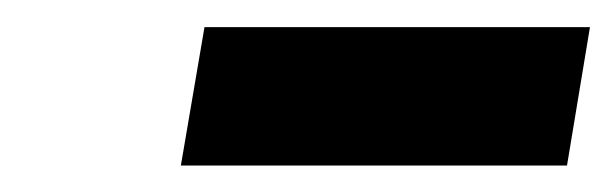

<svg xmlns="http://www.w3.org/2000/svg" viewBox="-20 -739 459 143"><path d="M419.4 -718.8 402.3 -615.7H114.7L132.3 -718.8Z"/></svg>

Font: Inter 24pt ExtraBold
Style: Italic
Weight: 800
Italic angle: -9.3988°
Designer: Rasmus Andersson
Foundry: rsms
Version: Version 4.001;git-66647c0bb